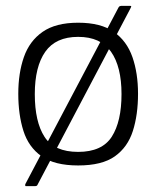

<svg xmlns="http://www.w3.org/2000/svg" viewBox="-20 -555 526 651"><path d="M245 6Q165 6 121 -25Q77 -56 59.5 -111Q42 -166 42 -237Q42 -307 61 -361.5Q80 -416 124.5 -447Q169 -478 245 -478Q322 -478 366 -447Q410 -416 429 -361.5Q448 -307 448 -237Q448 -166 430.5 -111Q413 -56 369.5 -25Q326 6 245 6ZM245 -40Q326 -40 359 -91.5Q392 -143 392 -236Q392 -329 356.5 -379.5Q321 -430 245 -430Q169 -430 133.5 -379.5Q98 -329 98 -236Q98 -142 131 -91Q164 -40 245 -40ZM108 70Q106 76 100 76H67Q66 76 65.5 74Q65 72 66 69L382 -530Q384 -533 386 -534Q388 -535 390 -535H422Q425 -535 425 -533.5Q425 -532 422 -526Z"/></svg>

Font: Glory Thin Light
Style: Regular
Weight: 300
Version: Version 1.011